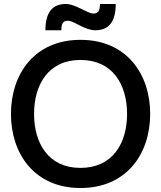

<svg xmlns="http://www.w3.org/2000/svg" viewBox="-20 -932 809 964"><path d="M384 12C615 12 734 -159 734 -360C734 -561 615 -732 384 -732C154 -732 35 -561 35 -360C35 -159 154 12 384 12ZM384 -89C223 -89 151 -213 151 -360C151 -507 223 -631 384 -631C546 -631 618 -507 618 -360C618 -213 546 -89 384 -89ZM208 -780H288C288 -816 298 -828 321 -828C339 -828 367 -810 385 -802C408 -791 433 -780 458 -780C526 -780 561 -822 561 -912H482C482 -876 472 -864 448 -864C430 -864 402 -882 385 -889C361 -900 336 -912 311 -912C243 -912 208 -870 208 -780Z"/></svg>

Font: Aspekta 500
Style: Regular
Weight: 500
Designer: Ivo Dolenc
Version: Version 2.100